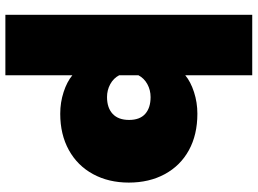

<svg xmlns="http://www.w3.org/2000/svg" viewBox="-142 -597 958 714"><g transform="rotate(90 337.0 -240.0)"><path d="M35 -699H260V-450Q284 -470 322.5 -482.5Q361 -495 403 -495Q481 -495 538.5 -463.5Q596 -432 627.5 -374Q659 -316 659 -240Q659 -165 627.5 -107Q596 -49 538 -17Q480 15 403 15Q361 15 322.5 2.5Q284 -10 260 -30V219H35ZM426 -241Q426 -281 403.5 -301Q381 -321 341 -321Q315 -321 293 -309Q271 -297 260 -276V-204Q271 -183 293 -171Q315 -159 341 -159Q381 -159 403.5 -180Q426 -201 426 -241Z"/></g></svg>

Font: Prompt Black
Style: Regular
Weight: 900
Designer: Katatrad Team
Foundry: CadsonDemak
Version: Version 1.001